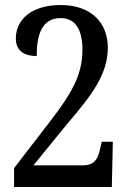

<svg xmlns="http://www.w3.org/2000/svg" viewBox="-20 -744 521 764"><path d="M36 -75V0H425L429 -180H385L380 -159C370 -113 359 -86 308 -86H113L249 -253C348 -368 409 -451 409 -554C409 -656 340 -724 222 -724C103 -724 43 -664 43 -591C43 -537 83 -521 126 -521C126 -607 147 -672 222 -672C280 -672 308 -625 308 -548C308 -454 275 -384 177 -258Z"/></svg>

Font: Noto Serif Sinhala Condensed Medium
Style: Regular
Weight: 500
Width: 3
Designer: Jelle Bosma - Monotype Design Team
Foundry: Monotype Imaging Inc.
Version: Version 2.007